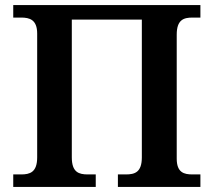

<svg xmlns="http://www.w3.org/2000/svg" viewBox="-20 -734 839 754"><path d="M32 0H356V-49H325C290 -49 262 -57 262 -116V-657H537V-116C537 -57 509 -49 474 -49H443V0H767V-49H736C703 -49 674 -56 674 -111V-598C674 -657 702 -665 736 -665H767V-714H32V-665H63C96 -665 126 -657 126 -602V-116C126 -57 97 -49 63 -49H32Z"/></svg>

Font: Noto Serif SemiBold
Style: Regular
Weight: 600
Designer: Monotype Design Team
Foundry: Monotype Imaging Inc.
Version: Version 2.013